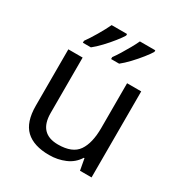

<svg xmlns="http://www.w3.org/2000/svg" viewBox="-180 -896 978 1036"><g transform="rotate(30 309.0 -378.0)"><path d="M533 -536V0H461L448 -71H444Q418 -29 372 -9.5Q326 10 274 10Q177 10 128 -36.5Q79 -83 79 -185V-536H168V-191Q168 -63 287 -63Q376 -63 410.5 -113Q445 -163 445 -257V-536ZM488 -756Q478 -739 455 -710Q432 -681 405 -652.5Q378 -624 355 -606H305V-618Q319 -637 335 -663Q351 -689 366.5 -716.5Q382 -744 392 -766H488ZM312 -756Q302 -739 279 -710Q256 -681 229 -652.5Q202 -624 179 -606H129V-618Q150 -647 175 -689.5Q200 -732 216 -766H312Z"/></g></svg>

Font: Noto Sans Indic Siyaq Numbers
Style: Regular
Weight: 400
Designer: Monotype Design Team
Foundry: Monotype Imaging Inc.
Version: Version 2.002; ttfautohint (v1.8.4.7-5d5b)